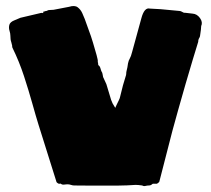

<svg xmlns="http://www.w3.org/2000/svg" viewBox="-20 -612 711 648"><path d="M231 14Q225 14 219.5 12Q214 10 207 10Q202 10 196 11Q190 12 185 8Q184 7 183.5 7.5Q183 8 183 8H178Q170 4 170 0L110 -191Q101 -220 89 -263Q77 -306 61 -355Q45 -404 22 -451Q21 -452 21 -458L18 -470Q15 -478 15 -492Q15 -499 12 -508.5Q9 -518 11.5 -528Q14 -538 30 -544L49 -552L117 -568Q118 -568 120.5 -568.5Q123 -569 124 -568Q126 -567 126 -570Q126 -573 127 -573Q130 -573 130 -573L131 -574Q134 -575 136 -575Q138 -575 139 -576L144 -578L161 -579L213 -589Q232 -595 242 -587.5Q252 -580 257.5 -568Q263 -556 266 -548L280 -509Q287 -491 294 -467.5Q301 -444 306 -426Q311 -408 310 -404Q310 -401 311 -400Q311 -394 312 -392Q317 -389 319 -381.5Q321 -374 323 -370Q325 -368 326 -362.5Q327 -357 328 -352L339 -328L355 -275L360 -263L369 -248Q369 -249 373 -257Q377 -265 381 -273.5Q385 -282 385 -284L395 -324L404 -354Q406 -359 406 -363.5Q406 -368 407 -372L410 -385L412 -398Q414 -408 418 -414.5Q422 -421 426 -437Q447 -512 457 -550Q467 -588 486 -583L522 -581L586 -575Q590 -575 595.5 -571.5Q601 -568 604 -569L630 -566Q645 -565 655 -551Q665 -537 659 -524Q659 -515 655 -490Q654 -486 652 -483Q650 -480 650 -478Q649 -476 649 -471Q642 -449 630.5 -410.5Q619 -372 606 -327.5Q593 -283 581.5 -241.5Q570 -200 562 -171L518 0Q518 3 510 8H504Q500 8 497.5 8Q495 8 493 10Q489 14 482 14Q477 14 471 15.5Q465 17 460 14Q453 13 447.5 12.5Q442 12 438 12Q412 14 372.5 14.5Q333 15 294.5 14.5Q256 14 231 14Z"/></svg>

Font: Sigmar
Style: Regular
Weight: 400
Designer: Vernon Adams
Foundry: Vernon Adams
Version: Version 1.000; ttfautohint (v1.8.4.7-5d5b);gftools[0.9.24]